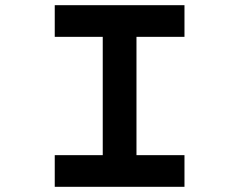

<svg xmlns="http://www.w3.org/2000/svg" viewBox="-20 -720 921 740"><path d="M191 0V-122H376V-578H191V-700H691V-578H506V-122H691V0Z"/></svg>

Font: Lexend Zetta Medium
Style: Regular
Weight: 500
Designer: Bonnie Shaver-Troup, Thomas Jockin
Foundry: Lexend
Version: Version 1.007